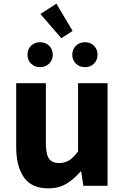

<svg xmlns="http://www.w3.org/2000/svg" viewBox="-20 -1021 686 1055"><path d="M245 14Q153 14 111 -47Q69 -108 69 -214V-564H232V-234Q232 -173 249.5 -149Q267 -125 304 -125Q336 -125 360 -140Q384 -155 409 -189V-564H571V0H438L426 -79H423Q387 -37 345 -11.5Q303 14 245 14ZM200 -652Q170 -652 150.5 -671.5Q131 -691 131 -720Q131 -750 150.5 -769.5Q170 -789 200 -789Q230 -789 250 -769.5Q270 -750 270 -720Q270 -691 250 -671.5Q230 -652 200 -652ZM317 -811 202 -944 290 -1001 379 -851ZM447 -652Q417 -652 397 -671.5Q377 -691 377 -720Q377 -750 397 -769.5Q417 -789 447 -789Q477 -789 496.5 -769.5Q516 -750 516 -720Q516 -691 496.5 -671.5Q477 -652 447 -652Z"/></svg>

Font: Noto Sans JP ExtraBold
Style: Regular
Weight: 800
Designer: Ryoko NISHIZUKA  (kana, bopomofo & ideographs); Paul D. Hunt (Latin, Greek & Cyrillic); Sandoll Communications , Soo-you
Foundry: Adobe
Version: Version 2.004-H2;hotconv 1.0.118;makeotfexe 2.5.65603